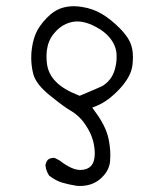

<svg xmlns="http://www.w3.org/2000/svg" viewBox="-20 -493 540 627"><path d="M133.3 -285.2Q131.8 -296.9 131.8 -311.8Q131.8 -326.7 135.7 -342.8Q142.6 -371.1 164.6 -393.1Q187 -415.5 216.3 -421.4Q224.1 -422.9 232.4 -422.9Q263.2 -422.9 299.8 -401.4Q321.3 -389.2 335.9 -372.6Q357.4 -348.1 360.4 -319.3Q360.8 -313 360.8 -305.7Q360.8 -284.7 354 -263.2Q344.2 -230.5 314 -211.9Q296.4 -203.6 240.2 -180.2L235.4 -182.1Q188 -200.7 163.6 -225.1Q137.7 -250.5 133.3 -285.2ZM240.7 114.3Q279.8 114.3 306.2 92.3Q335.9 67.4 339.4 34.7Q340.3 24.4 340.3 14.2Q340.3 -12.7 334 -42Q324.7 -82.5 291 -127.9L281.2 -141.6L296.9 -147.9Q333 -162.6 371.1 -203.1Q408.2 -243.2 412.6 -280.8Q414.1 -293.9 414.1 -306.2Q414.1 -329.1 408.2 -346.2Q399.4 -372.6 370.8 -401.1Q342.3 -429.7 313 -447.3Q283.7 -464.8 248.5 -470.2Q234.4 -472.7 221.2 -472.7Q202.1 -472.7 185.1 -467.8Q157.2 -460 132.1 -433.8Q106.9 -407.7 96.2 -381.8Q85.4 -355.5 82.5 -320.3Q82 -312 82 -303.7Q82 -277.3 88.9 -250.5Q97.7 -217.8 143.1 -181.2Q190.9 -142.6 209 -132.8Q230 -120.6 246.6 -102.1Q262.2 -83.5 273.7 -60.3Q285.2 -37.1 288.6 -8.3Q289.6 0 289.6 6.3Q289.6 36.6 276.4 49.8Q264.2 62 241.7 62Q214.4 62 174.3 30.8L158.7 22.9Q157.2 22.5 156.2 22.5Q144 22.5 136.2 28.8Q129.9 36.6 128.4 47.4Q130.4 65.4 140.6 80.6Q163.1 97.7 183.6 103.5Q205.6 109.9 230 113.8Q235.4 114.3 240.7 114.3Z"/></svg>

Font: NaikaiFont
Style: ExtraLight
Weight: 200
Version: Version 1.89